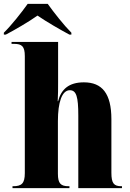

<svg xmlns="http://www.w3.org/2000/svg" viewBox="-46 -978 677 998"><path d="M-26 -808V-798H-16C30 -822 104 -865 149 -897C195 -865 270 -822 315 -798H325V-808C287 -846 234 -913 202 -958H98C66 -913 13 -846 -26 -808ZM19 0H315V-10H311C270 -10 255 -24 255 -75V-349C255 -446 276 -509 317 -509C351 -509 361 -475 361 -377V0H588V-10H585C546 -10 533 -25 533 -80V-358C533 -493 484 -550 390 -550C312 -550 272 -514 256 -452H254C256 -486 256 -518 256 -552V-760H14V-750H27C68 -750 83 -737 83 -686V-78C83 -24 66 -10 22 -10H19Z"/></svg>

Font: Noto Serif Display Condensed Black
Style: Regular
Weight: 900
Width: 3
Designer: Monotype Design Team
Foundry: Monotype Imaging Inc.
Version: Version 2.009